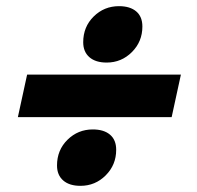

<svg xmlns="http://www.w3.org/2000/svg" viewBox="-20 -592 640 623"><path d="M326 -389Q290 -389 270 -406.5Q250 -424 250 -455Q250 -505 284 -538.5Q318 -572 366 -572Q402 -572 422 -555Q442 -538 442 -506Q442 -457 408 -423Q374 -389 326 -389ZM38 -212 68 -350H567L537 -212ZM241 11Q205 11 185 -6.5Q165 -24 165 -55Q165 -105 199 -138.5Q233 -172 281 -172Q317 -172 337 -155Q357 -138 357 -106Q357 -57 323 -23Q289 11 241 11Z"/></svg>

Font: Geist Mono Black
Style: Italic
Weight: 900
Italic angle: -12°
Monospace: yes
Designer: Basement.studio, Andrés Briganti, Mateo Zaragoza
Foundry: Basement.studio, Vercel, Andrés Briganti, Guido Ferreyra, Mateo Zaragoza
Version: Version 1.500; ttfautohint (v1.8.4.7-5d5b)